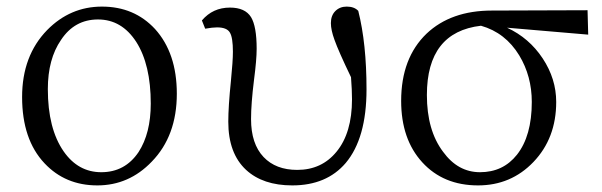

<svg xmlns="http://www.w3.org/2000/svg" viewBox="-20 -548 1825 582"><path d="M275 14Q178 14 115 -53Q47 -125 47 -254Q47 -379 123 -457Q193 -528 289 -528Q387 -528 450 -460Q516 -387 516 -264Q516 -136 440 -58Q371 14 275 14ZM287 -26Q359 -26 400 -87Q437 -144 437 -234Q437 -352 393 -421Q349 -489 277 -489Q206 -489 165 -427Q125 -369 125 -278Q125 -158 173 -89Q217 -26 287 -26Z M866 14Q777 14 726 -33Q672 -83 672 -179Q672 -225 680 -303Q686 -363 686 -391Q686 -434 677 -449Q668 -465 638 -465Q624 -465 602 -461L592 -486Q625 -525 677 -525Q723 -525 741 -496Q758 -468 758 -400Q758 -367 750 -306Q741 -234 741 -187Q741 -112 779 -72Q816 -33 881 -33Q955 -33 1000 -88Q1047 -145 1047 -247Q1047 -275 1044 -314Q1006 -393 994 -427Q983 -457 983 -478Q983 -501 996.5 -514.5Q1010 -528 1031 -528Q1054 -528 1066 -515Q1091 -416 1091 -277Q1091 -129 1028 -54Q970 14 866 14Z M1429 14Q1324 14 1260 -56Q1196 -126 1196 -242Q1196 -372 1273 -446Q1347 -516 1471 -516L1761 -517L1763 -443L1517 -464Q1584 -433 1625 -371Q1666 -309 1666 -239Q1666 -129 1597 -57Q1529 14 1429 14ZM1435 -26Q1505 -26 1547 -79Q1592 -136 1592 -239Q1592 -317 1554 -380Q1512 -449 1438 -470Q1274 -451 1274 -260Q1274 -153 1323 -88Q1368 -26 1435 -26Z"/></svg>

Font: Cactus Classical Serif
Style: Regular
Weight: 400
Designer: Henry Chan (via Glyphwiki)、田海東、宇文滿月
Foundry: Moonlit Owen
Version: Version 1.000